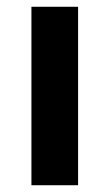

<svg xmlns="http://www.w3.org/2000/svg" viewBox="-20 -548 324 568"><path d="M73 -528H211V0H73Z"/></svg>

Font: Lopes Sans
Style: Bold
Weight: 700
Designer: Gabriel Lam, Diego Maldonado
Foundry: TypeRant, Foresti Design
Version: Version 4.000